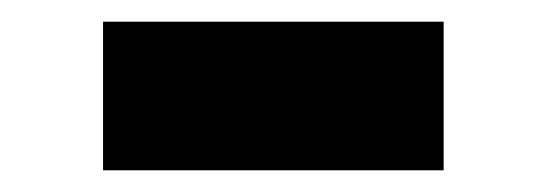

<svg xmlns="http://www.w3.org/2000/svg" viewBox="-20 -771 504 177"><path d="M75 -614V-751H389V-614Z"/></svg>

Font: Georama ExtraCondensed Thin ExtraBold
Style: Regular
Weight: 800
Version: Version 1.001